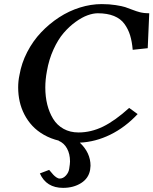

<svg xmlns="http://www.w3.org/2000/svg" viewBox="-20 -678 742 929"><path d="M172.9 161.1 217.8 144Q231.4 160.2 237.5 167Q243.7 173.8 252.4 179.9Q261.2 186 269 186Q285.6 186 299.1 171.1Q312.5 156.2 314.9 138.2Q318.8 113.8 318.8 103Q318.8 66.9 304.2 40.3Q289.6 13.7 263.2 2.9H266.1Q225.6 -6.8 192.6 -25.6Q159.7 -44.4 136.7 -69.1Q113.8 -93.8 98.1 -124Q82.5 -154.3 75.2 -187Q67.9 -219.7 67.9 -254.9Q67.9 -286.1 74.2 -314.9Q84 -372.6 111.6 -426Q139.2 -479.5 178.7 -521.2Q218.3 -563 265.9 -594Q313.5 -625 366.7 -641.6Q419.9 -658.2 472.2 -658.2Q508.8 -658.2 539.8 -653.3Q570.8 -648.4 585.7 -643.6Q600.6 -638.7 623 -629.9Q624.5 -629.4 631.1 -627Q637.7 -624.5 639.4 -624Q641.1 -623.5 647.5 -621.6Q653.8 -619.6 656.7 -618.9Q659.7 -618.2 666 -616.9Q672.4 -615.7 677 -615.2Q681.6 -614.7 688.5 -614.3Q695.3 -613.8 702.1 -613.8L694.8 -444.8L622.1 -437Q618.7 -477.1 609.6 -506.8Q600.6 -536.6 582.3 -562Q564 -587.4 531.5 -600.6Q499 -613.8 453.1 -613.8Q430.7 -613.8 403.6 -604Q376.5 -594.2 345.7 -572Q314.9 -549.8 287.8 -518.3Q260.7 -486.8 238.8 -438.7Q216.8 -390.6 207 -334Q199.2 -292.5 199.2 -254.9Q199.2 -210.4 208.7 -172.1Q218.3 -133.8 237.1 -103Q255.9 -72.3 287.4 -54.7Q318.8 -37.1 359.9 -37.1Q420.4 -37.1 478.5 -65.4Q536.6 -93.8 605 -155.8L646 -126Q585.4 -61.5 513.7 -26.4Q441.9 8.8 366.2 12.2Q418 61 418 124Q418 130.4 416 144Q408.7 185.1 372.1 208Q335.4 231 285.2 231Q204.1 231 172.9 161.1Z"/></svg>

Font: Linux Libertine
Style: Bold Italic
Weight: 700
Italic angle: -11.5°
Designer: Philipp H. Poll
Foundry: Philipp H. Poll
Version: Version 4.0.5